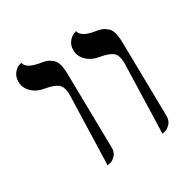

<svg xmlns="http://www.w3.org/2000/svg" viewBox="-131 -688 820 822"><g transform="rotate(-30 278.5 -276.5)"><path d="M445.8 5.9 456.1 -335.9Q456.1 -376 438.5 -390.9Q420.9 -405.8 377.9 -413.1Q340.8 -418.9 317.4 -441.4Q293.9 -463.9 293.9 -494.1Q293.9 -519 306.9 -534.9Q319.8 -550.8 332.5 -555.2L345.2 -559.1Q350.1 -530.3 407.2 -519Q433.1 -515.1 444.6 -511Q456.1 -506.8 469.5 -495.8Q482.9 -484.9 488 -463.4Q493.2 -441.9 493.2 -405.8L499 -50.8Q499 -27.8 485.6 -13.9Q472.2 0 459 2.9ZM174.8 5.9 185.1 -335.9Q185.1 -376 167.5 -390.9Q149.9 -405.8 106.9 -413.1Q69.8 -418.9 46.4 -441.4Q22.9 -463.9 22.9 -494.1Q22.9 -519 35.4 -534.9Q47.9 -550.8 61 -555.2L74.2 -559.1Q79.1 -530.3 136.2 -519Q162.1 -515.1 173.6 -511Q185.1 -506.8 198.5 -495.8Q211.9 -484.9 217 -463.4Q222.2 -441.9 222.2 -405.8L228 -50.8Q228 -27.8 215.1 -13.9Q202.1 0 188.5 2.9Z"/></g></svg>

Font: Biolilbert
Style: Regular
Weight: 400
Designer: Philipp H. Poll
Foundry: Philipp H. Poll
Version: Version 1.1.0